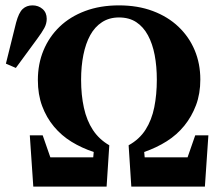

<svg xmlns="http://www.w3.org/2000/svg" viewBox="-20 -695 822 715"><path d="M2 -458 40 -611Q50 -648 64.5 -661.5Q79 -675 101 -675Q123 -675 138.5 -661.5Q154 -648 154 -625Q154 -607 145 -590.5Q136 -574 119 -551L39 -442ZM104 0 91 -191H139L179 -76L146 -109H349L325 -84L329 -129Q284 -144 246.5 -167Q209 -190 181 -223.5Q153 -257 137 -300Q121 -343 121 -397Q121 -457 142 -507.5Q163 -558 202 -595.5Q241 -633 297 -654Q353 -675 423 -675Q493 -675 549 -654Q605 -633 644.5 -595.5Q684 -558 705 -508Q726 -458 726 -399Q726 -346 710 -303.5Q694 -261 666.5 -227Q639 -193 601 -169Q563 -145 517 -129L521 -84L497 -109H700L667 -76L707 -191H756L743 0H469L459 -154Q499 -176 522 -212Q545 -248 554.5 -295.5Q564 -343 564 -398Q564 -448 556 -490Q548 -532 531 -563.5Q514 -595 487.5 -612.5Q461 -630 423 -630Q387 -630 360 -612.5Q333 -595 316 -564Q299 -533 290.5 -490.5Q282 -448 282 -398Q282 -341 292.5 -293.5Q303 -246 326 -211Q349 -176 387 -154L377 0Z"/></svg>

Font: Source Serif 4 36pt
Style: Bold
Weight: 700
Designer: Frank Grießhammer
Foundry: Adobe Systems Incorporated
Version: Version 4.004;hotconv 1.0.116;makeotfexe 2.5.65601